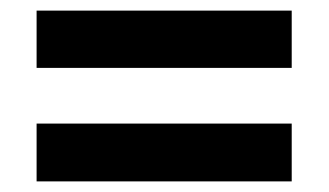

<svg xmlns="http://www.w3.org/2000/svg" viewBox="-20 -533 621 362"><path d="M49 -405V-513H530V-405ZM49 -191V-300H530V-191Z"/></svg>

Font: Noto Sans Thai Looped
Style: Bold
Weight: 700
Designer: Sasikarn Vongin, Ben Mitchell
Foundry: The Fontpad Ltd
Version: Version 1.001; ttfautohint (v1.8.4.7-5d5b)